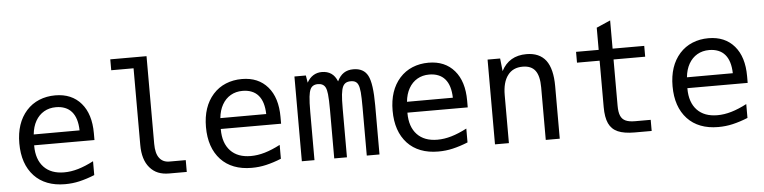

<svg xmlns="http://www.w3.org/2000/svg" viewBox="-46 -990 4908 1234"><g transform="rotate(-5 2408.0 -373.0)"><path d="M423.8 3.9Q472.2 -7.3 522.5 -27.8V-117.2Q469.2 -89.4 422.6 -75.7Q376 -62 332 -62Q247.6 -62 201.2 -110.8Q154.3 -160.2 154.3 -249V-252H543.5V-295.9Q543.5 -419.9 483.4 -489.7Q422.9 -560.1 316.9 -560.1Q260.7 -560.1 213.1 -540.5Q165.5 -521 130.4 -481.9Q60.5 -403.3 60.5 -272.5Q60.5 -139.2 132.3 -62Q167.5 -24.4 217.5 -5.1Q267.6 14.2 330.6 14.2Q379.9 14.2 423.8 3.9ZM314.9 -483.9Q347.2 -483.9 373 -473.6Q398.9 -463.4 416.5 -442.9Q451.7 -402.3 453.6 -322.3L157.7 -321.8Q162.6 -372.1 183.3 -408.4Q204.1 -444.8 237.8 -464.4Q271.5 -483.9 314.9 -483.9Z M1116.7 3.9V-72.3H1011.7Q968.8 -72.3 946.3 -103Q923.8 -132.8 923.8 -194.3V-759.8H689.9V-689.5H834V-194.3Q834 -99.6 878.4 -47.9Q901.4 -21 932.1 -8.5Q962.9 3.9 1002.9 3.9Z M1627.9 3.9Q1676.3 -7.3 1726.6 -27.8V-117.2Q1673.3 -89.4 1626.7 -75.7Q1580.1 -62 1536.1 -62Q1451.7 -62 1405.3 -110.8Q1358.4 -160.2 1358.4 -249V-252H1747.6V-295.9Q1747.6 -419.9 1687.5 -489.7Q1627 -560.1 1521 -560.1Q1464.8 -560.1 1417.2 -540.5Q1369.6 -521 1334.5 -481.9Q1264.6 -403.3 1264.6 -272.5Q1264.6 -139.2 1336.4 -62Q1371.6 -24.4 1421.6 -5.1Q1471.7 14.2 1534.7 14.2Q1584 14.2 1627.9 3.9ZM1519 -483.9Q1551.3 -483.9 1577.1 -473.6Q1603 -463.4 1620.6 -442.9Q1655.8 -402.3 1657.7 -322.3L1361.8 -321.8Q1366.7 -372.1 1387.5 -408.4Q1408.2 -444.8 1441.9 -464.4Q1475.6 -483.9 1519 -483.9Z M1940.9 0V-313Q1940.9 -373 1944.8 -409.2Q1948.2 -439 1955.6 -455.6Q1968.8 -484.9 2004.9 -484.9Q2041 -484.9 2054.2 -457.5Q2061.5 -442.4 2064.5 -414.6Q2068.4 -379.4 2068.4 -313V0H2150.4V-313Q2150.4 -373.5 2153.8 -404.8Q2157.7 -438.5 2165.5 -455.1Q2172.9 -470.7 2185.3 -477.8Q2197.8 -484.9 2216.8 -484.9Q2236.3 -484.9 2247.8 -477.8Q2259.3 -470.7 2265.1 -457Q2272 -442.4 2275.4 -408.7Q2278.3 -373.5 2278.3 -313V0H2360.4V-316.9Q2360.4 -459 2333.5 -509.3Q2307.1 -560.1 2240.2 -560.1Q2204.1 -560.1 2178.7 -543.5Q2153.3 -526.9 2136.2 -491.2Q2122.1 -526.4 2097.4 -543.2Q2072.8 -560.1 2036.6 -560.1Q2005.9 -560.1 1981.4 -544.7Q1957 -529.3 1940.9 -500L1933.1 -546.9H1859.4V0Z M2832 3.9Q2880.4 -7.3 2930.7 -27.8V-117.2Q2877.4 -89.4 2830.8 -75.7Q2784.2 -62 2740.2 -62Q2655.8 -62 2609.4 -110.8Q2562.5 -160.2 2562.5 -249V-252H2951.7V-295.9Q2951.7 -419.9 2891.6 -489.7Q2831.1 -560.1 2725.1 -560.1Q2668.9 -560.1 2621.3 -540.5Q2573.7 -521 2538.6 -481.9Q2468.8 -403.3 2468.8 -272.5Q2468.8 -139.2 2540.5 -62Q2575.7 -24.4 2625.7 -5.1Q2675.8 14.2 2738.8 14.2Q2788.1 14.2 2832 3.9ZM2723.1 -483.9Q2755.4 -483.9 2781.2 -473.6Q2807.1 -463.4 2824.7 -442.9Q2859.9 -402.3 2861.8 -322.3L2565.9 -321.8Q2570.8 -372.1 2591.6 -408.4Q2612.3 -444.8 2646 -464.4Q2679.7 -483.9 2723.1 -483.9Z M3195.3 0V-309.1Q3195.3 -393.1 3229.5 -437.5Q3262.7 -481.9 3325.7 -481.9Q3381.3 -481.9 3407.2 -447.3Q3433.1 -412.6 3433.1 -338.9V0H3523.4V-338.9Q3523.4 -450.2 3482.4 -505.4Q3440.4 -560.1 3356.9 -560.1Q3244.6 -560.1 3195.3 -464.8L3186.5 -546.9H3105.5V0Z M4116.2 2V-69.8H4015.1Q3976.6 -69.8 3954.1 -80.3Q3931.6 -90.8 3921.9 -114.3Q3912.1 -137.7 3912.1 -178.2V-477.1H4116.2V-546.9H3912.1V-729L3822.3 -689.9V-546.9H3676.3V-477.1H3822.3V-178.2Q3822.3 -111.3 3840.3 -72.3Q3858.4 -33.2 3898.4 -15.6Q3938.5 2 4006.3 2Z M4638.2 3.9Q4686.5 -7.3 4736.8 -27.8V-117.2Q4683.6 -89.4 4637 -75.7Q4590.3 -62 4546.4 -62Q4461.9 -62 4415.5 -110.8Q4368.7 -160.2 4368.7 -249V-252H4757.8V-295.9Q4757.8 -419.9 4697.8 -489.7Q4637.2 -560.1 4531.2 -560.1Q4475.1 -560.1 4427.5 -540.5Q4379.9 -521 4344.7 -481.9Q4274.9 -403.3 4274.9 -272.5Q4274.9 -139.2 4346.7 -62Q4381.8 -24.4 4431.9 -5.1Q4481.9 14.2 4544.9 14.2Q4594.2 14.2 4638.2 3.9ZM4529.3 -483.9Q4561.5 -483.9 4587.4 -473.6Q4613.3 -463.4 4630.9 -442.9Q4666 -402.3 4668 -322.3L4372.1 -321.8Q4377 -372.1 4397.7 -408.4Q4418.5 -444.8 4452.1 -464.4Q4485.8 -483.9 4529.3 -483.9Z"/></g></svg>

Font: Hack Dev
Style: Regular
Weight: 400
Designer: Christopher Simpkins
Foundry: Christopher Simpkins
Version: Version 2.0315